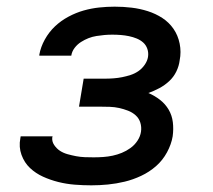

<svg xmlns="http://www.w3.org/2000/svg" viewBox="-20 -548 640 576"><path d="M254 8Q229 8 204 6Q179 4 155 -2Q131 -8 109 -18Q87 -28 70 -44Q53 -60 44.5 -83.5Q36 -107 41 -133L42 -139H138L137 -137Q135 -124 142.5 -113Q150 -102 160 -95.5Q170 -89 182.5 -85.5Q195 -82 208 -79.5Q221 -77 234.5 -76.5Q248 -76 261 -76Q275 -76 289.5 -77Q304 -78 318 -81Q332 -84 345.5 -89.5Q359 -95 371.5 -104Q384 -113 392.5 -126Q401 -139 403 -153Q405 -167 401 -180Q397 -193 387 -202Q377 -211 364 -216Q351 -221 337.5 -224Q324 -227 309.5 -227.5Q295 -228 281 -228H217L231 -312H295Q308 -312 321 -313Q334 -314 346.5 -316.5Q359 -319 371.5 -323Q384 -327 395 -334.5Q406 -342 414 -353.5Q422 -365 424 -377Q426 -390 422 -401.5Q418 -413 409.5 -420.5Q401 -428 390 -432.5Q379 -437 367 -439.5Q355 -442 342.5 -443Q330 -444 317 -444Q305 -444 293.5 -443Q282 -442 269.5 -440Q257 -438 245.5 -433.5Q234 -429 223 -422Q212 -415 204 -404.5Q196 -394 194 -382V-381H98V-384Q102 -407 114.5 -429.5Q127 -452 145 -469Q163 -486 185.5 -498Q208 -510 231 -516.5Q254 -523 277.5 -525.5Q301 -528 324 -528Q350 -528 375 -525Q400 -522 423.5 -514.5Q447 -507 467 -494Q487 -481 500.5 -461.5Q514 -442 519 -417Q524 -392 519 -367Q517 -350 509 -333.5Q501 -317 487.5 -304.5Q474 -292 458 -283.5Q442 -275 425 -269Q444 -261 460 -248.5Q476 -236 486 -219Q496 -202 498.5 -181.5Q501 -161 498 -139Q494 -115 481 -91Q468 -67 448 -49.5Q428 -32 403.5 -20.5Q379 -9 354 -3Q329 3 304 5.5Q279 8 254 8Z"/></svg>

Font: Iosevka Aile Medium Oblique
Style: Regular
Weight: 500
Italic angle: -9°
Designer: Belleve Invis
Foundry: Belleve Invis
Version: Version 31.1.0; ttfautohint (v1.8.4)